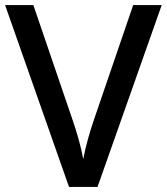

<svg xmlns="http://www.w3.org/2000/svg" viewBox="-20 -800 655 754"><path d="M615 -780H503L350 -333C333 -284 315 -221 307 -175C299 -221 281 -284 264 -332L111 -780H0L251 -66H363Z"/></svg>

Font: Noto Sans Malayalam UI Medium
Style: Regular
Weight: 500
Designer: Jelle Bosma - Monotype Design Team
Foundry: Monotype Imaging Inc.
Version: Version 2.104